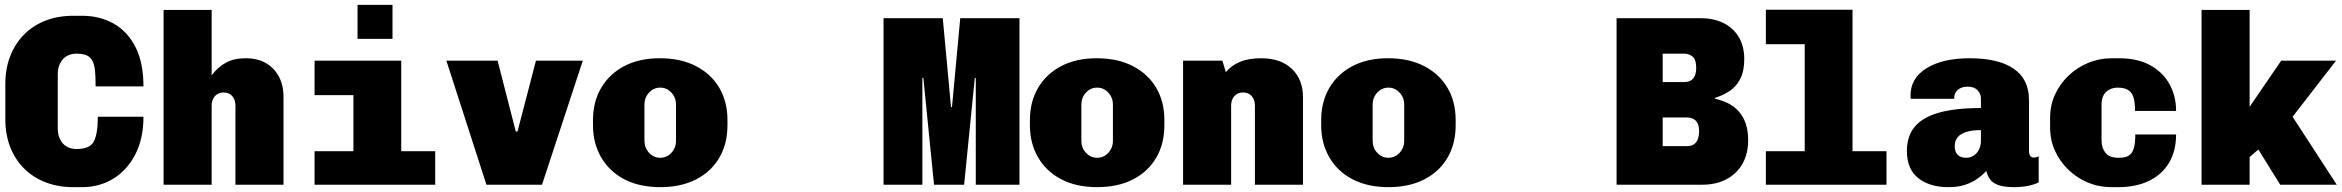

<svg xmlns="http://www.w3.org/2000/svg" viewBox="-20 -761 9647 791"><path d="M282 10Q219 10 167.5 -10Q116 -30 79 -67Q42 -104 22 -155.5Q2 -207 2 -270V-415Q2 -478 22 -529.5Q42 -581 79 -618.5Q116 -656 167.5 -676Q219 -696 282 -696H318Q391 -696 448 -664Q505 -632 538 -567.5Q571 -503 571 -405H374Q374 -451 370 -480.5Q366 -510 349.5 -525Q333 -540 295 -540Q279 -540 264.5 -534.5Q250 -529 240 -518Q230 -507 224 -491.5Q218 -476 218 -455V-232Q218 -211 224 -195.5Q230 -180 240 -169Q250 -158 264.5 -152.5Q279 -147 295 -147Q351 -147 367 -179Q383 -211 383 -280H571Q571 -190 537.5 -125Q504 -60 447 -25Q390 10 318 10Z M654 0V-720H852V-451Q878 -485 911 -503Q944 -521 993 -521Q1041 -521 1075.5 -501Q1110 -481 1129 -445.5Q1148 -410 1148 -361V0H950V-325Q950 -350 937 -365Q924 -380 901 -380Q886 -380 875 -373Q864 -366 858 -354Q852 -342 852 -325V0Z M1436 0V-369H1276V-511H1633V0ZM1276 0V-138H1773V0ZM1453 -601V-741H1597V-601Z M1984 0 1819 -511H2030L2105 -219H2112L2188 -511H2381L2213 0Z M2700 10Q2614 10 2552 -22.5Q2490 -55 2456.5 -113Q2423 -171 2423 -245V-266Q2423 -342 2457 -399.5Q2491 -457 2552.5 -489Q2614 -521 2698 -521Q2785 -521 2847.5 -488.5Q2910 -456 2943.5 -399Q2977 -342 2977 -266V-245Q2977 -168 2943 -110.5Q2909 -53 2847 -21.5Q2785 10 2700 10ZM2700 -111Q2727 -111 2746 -131.5Q2765 -152 2765 -181V-330Q2765 -359 2746 -379.5Q2727 -400 2700 -400Q2673 -400 2654 -379.5Q2635 -359 2635 -330V-181Q2635 -152 2654 -131.5Q2673 -111 2700 -111Z M3620 0V-686H3864L3898 -320H3902L3936 -686H4180V0H4000V-440H3996L3952 0H3828L3784 -440H3780V0Z M4500 10Q4414 10 4352 -22.5Q4290 -55 4256.5 -113Q4223 -171 4223 -245V-266Q4223 -342 4257 -399.5Q4291 -457 4352.5 -489Q4414 -521 4498 -521Q4585 -521 4647.5 -488.5Q4710 -456 4743.5 -399Q4777 -342 4777 -266V-245Q4777 -168 4743 -110.5Q4709 -53 4647 -21.5Q4585 10 4500 10ZM4500 -111Q4527 -111 4546 -131.5Q4565 -152 4565 -181V-330Q4565 -359 4546 -379.5Q4527 -400 4500 -400Q4473 -400 4454 -379.5Q4435 -359 4435 -330V-181Q4435 -152 4454 -131.5Q4473 -111 4500 -111Z M4854 0V-511H5016L5030 -464Q5054 -492 5089 -506.5Q5124 -521 5176 -521Q5256 -521 5302 -477.5Q5348 -434 5348 -361V0H5150V-325Q5150 -350 5137 -365Q5124 -380 5101 -380Q5086 -380 5075 -373Q5064 -366 5058 -354Q5052 -342 5052 -325V0Z M5700 10Q5614 10 5552 -22.5Q5490 -55 5456.5 -113Q5423 -171 5423 -245V-266Q5423 -342 5457 -399.5Q5491 -457 5552.5 -489Q5614 -521 5698 -521Q5785 -521 5847.5 -488.5Q5910 -456 5943.5 -399Q5977 -342 5977 -266V-245Q5977 -168 5943 -110.5Q5909 -53 5847 -21.5Q5785 10 5700 10ZM5700 -111Q5727 -111 5746 -131.5Q5765 -152 5765 -181V-330Q5765 -359 5746 -379.5Q5727 -400 5700 -400Q5673 -400 5654 -379.5Q5635 -359 5635 -330V-181Q5635 -152 5654 -131.5Q5673 -111 5700 -111Z M6640 0V-686H6986Q7042 -686 7082.5 -665Q7123 -644 7144.5 -606.5Q7166 -569 7166 -518Q7166 -468 7149.5 -436Q7133 -404 7105.5 -386Q7078 -368 7046 -358V-354Q7074 -348 7098.5 -336Q7123 -324 7142 -303.5Q7161 -283 7171.5 -253.5Q7182 -224 7182 -183Q7182 -128 7159 -87Q7136 -46 7093.5 -23Q7051 0 6992 0ZM6830 -159H6930Q6949 -159 6960 -167.5Q6971 -176 6975.5 -190Q6980 -204 6980 -219Q6980 -241 6973.5 -253.5Q6967 -266 6955.5 -271.5Q6944 -277 6930 -277H6830ZM6830 -423H6918Q6935 -423 6946 -429.5Q6957 -436 6962.5 -449.5Q6968 -463 6968 -482Q6968 -515 6953.5 -527.5Q6939 -540 6918 -540H6830Z M7415 0V-579H7255V-721H7612V0ZM7255 0V-138H7752V0Z M8008 10Q7930 10 7883 -27Q7836 -64 7836 -140Q7836 -200 7868.5 -239Q7901 -278 7968.5 -297Q8036 -316 8141 -316V-355Q8141 -375 8127 -389.5Q8113 -404 8086 -404Q8061 -404 8046 -391Q8031 -378 8031 -358V-354H7852Q7852 -355 7851.5 -356Q7851 -357 7851 -358Q7851 -359 7851 -361.5Q7851 -364 7851 -368Q7851 -439 7917 -480Q7983 -521 8095 -521Q8213 -521 8276 -478Q8339 -435 8339 -349V-139Q8339 -126 8344 -119Q8349 -112 8359 -112Q8369 -112 8379 -117V-10Q8363 -1 8336 4.5Q8309 10 8280 10Q8237 10 8213 1.5Q8189 -7 8178.5 -22Q8168 -37 8163 -57Q8149 -41 8127.5 -25.5Q8106 -10 8077 0Q8048 10 8008 10ZM8080 -111Q8098 -111 8111.5 -120Q8125 -129 8133 -145Q8141 -161 8141 -181V-225Q8105 -225 8081 -217.5Q8057 -210 8045 -195.5Q8033 -181 8033 -159Q8033 -136 8045 -123.5Q8057 -111 8080 -111Z M8678 10Q8627 10 8581.5 -9Q8536 -28 8501 -62Q8466 -96 8446 -140Q8426 -184 8426 -235V-276Q8426 -327 8446 -371Q8466 -415 8501.5 -449Q8537 -483 8583 -502Q8629 -521 8681 -521H8711Q8786 -521 8838 -492.5Q8890 -464 8917.5 -415Q8945 -366 8945 -304H8776Q8776 -341 8769 -361.5Q8762 -382 8746 -391Q8730 -400 8704 -400Q8676 -400 8657 -382.5Q8638 -365 8638 -330V-181Q8638 -152 8654 -131.5Q8670 -111 8709 -111Q8735 -111 8749.5 -119.5Q8764 -128 8770.5 -149Q8777 -170 8777 -207H8945Q8945 -138 8915.5 -89.5Q8886 -41 8832.5 -15.5Q8779 10 8707 10Z M9050 0V-720H9248V-321L9378 -511H9604L9425 -280L9607 0H9374L9284 -145L9248 -114V0Z"/></svg>

Font: Chivo Mono Black
Style: Regular
Weight: 900
Designer: Hector Gatti
Foundry: Omnibus-Type
Version: Version 1.008